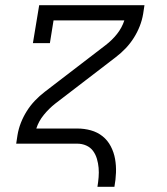

<svg xmlns="http://www.w3.org/2000/svg" viewBox="-20 -550 640 735"><path d="M353 165Q356 147 357.5 128.5Q359 110 357.5 92.5Q356 75 351 58Q346 41 336 27.5Q326 14 310 7Q294 0 276 0H42L47 -33Q51 -57 60 -80Q69 -103 82.5 -124.5Q96 -146 113.5 -164.5Q131 -183 152 -199L384 -377Q409 -396 428 -420Q447 -444 456 -472H185L171 -385H106L130 -530H533L528 -497Q524 -473 515 -450Q506 -427 492.5 -405.5Q479 -384 461.5 -365.5Q444 -347 423 -331L307 -242L191 -153Q167 -134 147.5 -110Q128 -86 119 -58H276Q303 -58 328 -51Q353 -44 372.5 -28.5Q392 -13 404 10Q416 33 420.5 58.5Q425 84 424 111Q423 138 418 165Z"/></svg>

Font: Iosevka Curly Slab LtExObl
Style: Regular
Weight: 300
Width: 7
Italic angle: -9°
Monospace: yes
Designer: Belleve Invis
Foundry: Belleve Invis
Version: Version 11.1.0; ttfautohint (v1.8.3)